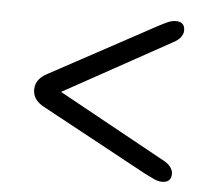

<svg xmlns="http://www.w3.org/2000/svg" viewBox="-41 -615 602 547"><g transform="rotate(5 260.5 -342.0)"><path d="M467.5 -137.5Q467.5 -112 441.5 -112Q430.5 -112 419 -117.2Q407.5 -122.5 391.5 -130.5L91 -293.5Q55.5 -311 55.5 -342Q55.5 -373 91 -390.5L391 -553Q407 -561.5 418.2 -566.5Q429.5 -571.5 441 -571.5Q467 -571.5 466.5 -546Q466.5 -537.5 459.8 -528Q453 -518.5 438.5 -511L132.5 -342L439.5 -173Q454 -165.5 460.8 -155.8Q467.5 -146 467.5 -137.5Z"/></g></svg>

Font: Fraunces 9pt Soft
Style: Regular
Weight: 400
Version: Version 1.000;[0bf87f6ff]